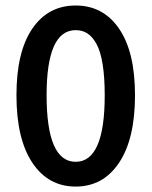

<svg xmlns="http://www.w3.org/2000/svg" viewBox="-20 -668 553 700"><path d="M40 -320.8Q40 -479 97.7 -563.5Q155.3 -647.9 255.9 -647.9Q356.4 -647.9 414.3 -563.2Q472.2 -478.5 472.2 -320.8Q472.2 -161.6 414.1 -74.7Q356 12.2 255.9 12.2Q155.8 12.2 97.9 -74.7Q40 -161.6 40 -320.8ZM361.8 -320.8Q361.8 -386.7 354.2 -433.6Q346.7 -480.5 332 -507.3Q317.4 -534.2 298.8 -546.1Q280.3 -558.1 255.9 -558.1Q149.9 -558.1 149.9 -320.8Q149.9 -78.1 255.9 -78.1Q361.8 -78.1 361.8 -320.8Z"/></svg>

Font: Source Sans 3 Semibold
Style: Regular
Weight: 600
Designer: Paul D. Hunt
Foundry: Adobe
Version: Version 3.052;hotconv 1.1.0;makeotfexe 2.6.0